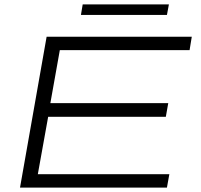

<svg xmlns="http://www.w3.org/2000/svg" viewBox="-20 -853 912 873"><path d="M71 0 192 -686H852L842 -625H252L209 -384H745L734 -322H199L152 -61H750L739 0ZM348 -785 356 -833H748L739 -785Z"/></svg>

Font: Archivo Expanded ExtraLight
Style: Italic
Weight: 250
Width: 7
Italic angle: -10°
Designer: Hector Gatti
Foundry: Omnibus-Type
Version: Version 2.001